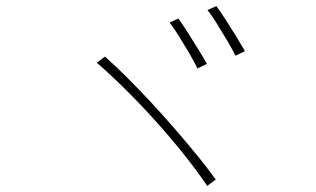

<svg xmlns="http://www.w3.org/2000/svg" viewBox="-20 -739 1040 631"><path d="M566 -678Q578 -662 595.5 -634.5Q613 -607 631 -578Q649 -549 660 -529L629 -514Q619 -535 602 -564Q585 -593 567.5 -621Q550 -649 537 -665ZM691 -719Q703 -703 720.5 -676Q738 -649 755.5 -620.5Q773 -592 785 -571L754 -556Q743 -578 726 -606.5Q709 -635 692 -662.5Q675 -690 662 -706ZM325 -553Q360 -522 398.5 -483.5Q437 -445 477 -402Q517 -359 555 -315Q593 -271 627.5 -229Q662 -187 689 -149L661 -128Q628 -177 584.5 -231.5Q541 -286 492 -340.5Q443 -395 393 -444.5Q343 -494 298 -533Z"/></svg>

Font: Noto Sans TC
Style: Regular
Weight: 100
Designer: Ryoko NISHIZUKA 西塚涼子 (kana, bopomofo & ideographs); Paul D. Hunt (Latin, Greek & Cyrillic); Sandoll Communications 산돌커뮤니
Foundry: Adobe
Version: Version 2.004;hotconv 1.0.118;makeotfexe 2.5.65603